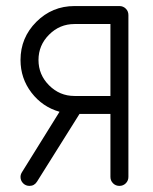

<svg xmlns="http://www.w3.org/2000/svg" viewBox="-20 -608 499 628"><path d="M370.6 -588.2Q382.9 -588.2 391.5 -579.7Q400 -571.2 400 -558.8V-29.4Q400 -17.1 391.5 -8.5Q382.9 0 370.6 0Q358.2 0 349.7 -8.5Q341.2 -17.1 341.2 -29.4V-235.3H240L101.2 -14.1Q92.4 0 76.5 0Q64.1 0 55.6 -8.5Q47.1 -17.1 47.1 -29.4Q47.1 -37.1 51.8 -44.7L174.7 -242.4Q118.8 -258.2 82.9 -305Q47.1 -351.8 47.1 -411.8Q47.1 -484.7 98.8 -536.5Q150.6 -588.2 223.5 -588.2ZM341.2 -529.4H223.5Q175.3 -529.4 140.6 -494.7Q105.9 -460 105.9 -411.8Q105.9 -363.5 140.6 -328.8Q175.3 -294.1 223.5 -294.1H341.2Z"/></svg>

Font: OpenGost Type B TT
Style: Regular
Weight: 400
Version: Version 0.3